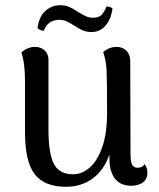

<svg xmlns="http://www.w3.org/2000/svg" viewBox="-20 -703 610 737"><path d="M546 -40Q546 -17 529.5 -3.5Q513 10 483 10Q443 10 421.5 -17Q400 -44 400 -97V-110Q380 -51 336.5 -18.5Q293 14 233 14Q151 14 113.5 -34Q76 -82 76 -195V-391Q76 -461 62 -502Q87 -523 114 -523Q137 -523 151.5 -509.5Q166 -496 166 -473V-207Q166 -113 187 -73.5Q208 -34 260 -34Q294 -34 323.5 -59Q353 -84 372 -137Q391 -190 391 -271Q391 -396 389 -434.5Q387 -473 376 -503Q399 -523 428 -523Q450 -523 465 -508.5Q480 -494 480 -469L481 -110Q481 -82 487.5 -70.5Q494 -59 508 -59Q527 -59 535 -73Q546 -58 546 -40ZM331 -580Q314 -580 299 -586Q284 -592 266 -604Q249 -615 236 -621Q223 -627 208 -627Q164 -627 148 -585H146Q141 -585 134.5 -588Q128 -591 124 -595Q130 -640 154.5 -661.5Q179 -683 212 -683Q230 -683 244.5 -677Q259 -671 278 -658Q298 -646 310 -640.5Q322 -635 338 -635Q359 -635 369.5 -645.5Q380 -656 389 -678Q404 -678 412 -670Q406 -629 385 -604.5Q364 -580 331 -580Z"/></svg>

Font: Arima Madurai Medium
Style: Regular
Weight: 500
Designer: Joana Correia and Natanael Gama
Foundry: NDISCOVER
Version: Version 1.020